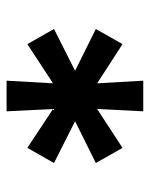

<svg xmlns="http://www.w3.org/2000/svg" viewBox="44 -814 455 583"><g transform="rotate(90 271.5 -522.5)"><path d="M114 -378 68 -459 195 -523 68 -586 114 -667 233 -590 225 -730H318L311 -590L429 -667L475 -586L348 -523L475 -459L429 -378L311 -456L318 -315H225L233 -456Z"/></g></svg>

Font: Sinter Bold
Style: Regular
Weight: 700
Foundry: Adobe & rsms
Version: Version 1.000